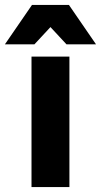

<svg xmlns="http://www.w3.org/2000/svg" viewBox="-68 -760 410 780"><path d="M60 0V-530H214V0ZM-48 -580 62 -740H212L322 -580H202L137 -650L72 -580Z"/></svg>

Font: Golos Text
Style: Bold
Weight: 700
Designer: A.Korolkova, Vitaly Kuzmin
Foundry: ParaType Ltd
Version: Version 2.004